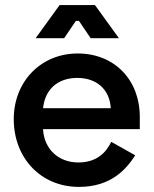

<svg xmlns="http://www.w3.org/2000/svg" viewBox="-20 -720 603 754"><path d="M336 -570H447L353 -700H214L120 -570H232L278 -638H290ZM34 -252C34 -100 140 14 290 14C415 14 475 -54 511 -110L417 -163C396 -120 359 -82 288 -82C208 -82 153 -136 149 -213H529V-261C529 -407 429 -510 285 -510C141 -510 34 -400 34 -252ZM149 -295C157 -369 206 -414 284 -414C360 -414 411 -368 415 -295Z"/></svg>

Font: Space Text SemiBold
Style: Regular
Weight: 600
Designer: Florian Karsten (Space Text), Colophon Foundry (Space Mono)
Foundry: Florian Karsten
Version: Version 1.003;PS 001.003;hotconv 1.0.88;makeotf.lib2.5.64775